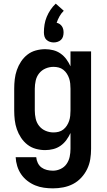

<svg xmlns="http://www.w3.org/2000/svg" viewBox="-20 -812 590 1054"><path d="M271 222Q246 222 221 218.5Q196 215 173 205.5Q150 196 130 180.5Q110 165 96 144.5Q82 124 74.5 99.5Q67 75 66 51H179Q180 67 187.5 82.5Q195 98 208 107.5Q221 117 237.5 121Q254 125 271 125Q292 125 312.5 115.5Q333 106 345.5 88Q358 70 362.5 48.5Q367 27 367 5V-82Q358 -62 344.5 -43.5Q331 -25 312.5 -12Q294 1 272 6.5Q250 12 228 12Q202 12 176.5 5Q151 -2 130.5 -18Q110 -34 95.5 -56Q81 -78 72.5 -102.5Q64 -127 61 -153Q58 -179 58 -205V-325Q58 -351 61 -377Q64 -403 72.5 -427.5Q81 -452 95.5 -474Q110 -496 130.5 -512Q151 -528 176.5 -535Q202 -542 228 -542Q250 -542 272 -536.5Q294 -531 312.5 -518Q331 -505 344.5 -486.5Q358 -468 367 -448V-530H480V5Q480 34 475.5 62Q471 90 458.5 116Q446 142 426 163.5Q406 185 381 198Q356 211 327.5 216.5Q299 222 271 222ZM274 -85Q288 -85 302 -88.5Q316 -92 327.5 -101Q339 -110 347 -122.5Q355 -135 359.5 -148.5Q364 -162 365.5 -176.5Q367 -191 367 -205V-325Q367 -339 365.5 -353.5Q364 -368 359.5 -381.5Q355 -395 347 -407.5Q339 -420 327.5 -429Q316 -438 302 -441.5Q288 -445 274 -445Q251 -445 230 -436Q209 -427 195 -409.5Q181 -392 176 -369.5Q171 -347 171 -325V-205Q171 -183 176 -160.5Q181 -138 195 -120.5Q209 -103 230 -94Q251 -85 274 -85ZM275 -579Q264 -579 253.5 -582.5Q243 -586 235 -593.5Q227 -601 224 -612Q221 -623 221 -634Q221 -656 224.5 -677.5Q228 -699 236.5 -719.5Q245 -740 257.5 -758.5Q270 -777 286 -792L330 -753Q316 -739 306.5 -722Q297 -705 291 -687Q300 -685 307.5 -680Q315 -675 320 -667.5Q325 -660 327 -651.5Q329 -643 329 -634Q329 -623 326 -612Q323 -601 315 -593.5Q307 -586 296.5 -582.5Q286 -579 275 -579Z"/></svg>

Font: Lode Term
Style: Bold
Weight: 700
Monospace: yes
Designer: Belleve Invis
Foundry: Belleve Invis
Version: Version 29.2.0